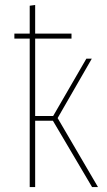

<svg xmlns="http://www.w3.org/2000/svg" viewBox="-20 -756 433 776"><path d="M212.9 -278.8 376 0H352.1L193.8 -268.1H122.1V0H100.1V-600.1H38.1V-620.1H100.1V-732.9L122.1 -735.8V-620.1H269V-600.1H122.1V-287.1H194.8L329.1 -519H351.1Z"/></svg>

Font: Fira Sans Compressed Thin
Style: Regular
Weight: 100
Width: 1
Designer: Carrois Corporate & Edenspiekermann AG
Foundry: Carrois Corporate GbR & Edenspiekermann AG
Version: Version 4.203;PS 004.203;hotconv 1.0.88;makeotf.lib2.5.64775